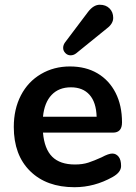

<svg xmlns="http://www.w3.org/2000/svg" viewBox="-20 -781 571 809"><path d="M161.1 -289.1H387.2Q385.3 -350.1 357.2 -381.6Q329.1 -413.1 278.6 -413.1Q228 -413.1 197.5 -381.1Q167 -349.1 161.1 -289.1ZM454.6 -35.2Q377.9 7.8 293.9 7.8Q175.8 7.8 106.9 -60.1Q38.1 -127.9 38.1 -246.1Q38.1 -321.3 68.1 -379.2Q98.1 -437 152.6 -469Q207 -501 274.4 -501Q341.8 -501 390.9 -471.9Q439.9 -442.9 467 -389.9Q494.1 -336.9 494.1 -265.1Q494.1 -222.2 456.1 -222.2H161.1Q167 -153.3 200 -120.6Q232.9 -87.9 295.9 -87.9Q328.1 -87.9 352.5 -95.9Q377 -104 408.2 -118.2Q438 -134.3 453.6 -134Q469.2 -133.8 479.7 -120.8Q490.2 -107.9 490.2 -81.5Q490.2 -55.2 454.6 -35.2ZM253.9 -602.1 351.1 -731Q374 -760.7 399.9 -761Q425.8 -761.2 441.4 -745.6Q457 -730 457 -705.6Q457 -681.2 430.2 -661.1L300.8 -556.2Q290 -547.9 277.3 -547.9Q264.6 -547.9 255.4 -557.4Q246.1 -566.9 246.1 -579.1Q246.1 -591.3 253.9 -602.1Z"/></svg>

Font: Nunito-Bold
Style: Bold
Weight: 700
Designer: Vernon Adams
Foundry: newtypography
Version: Version 3.000